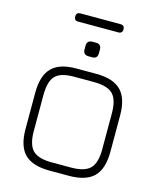

<svg xmlns="http://www.w3.org/2000/svg" viewBox="-139 -1073 974 1171"><g transform="rotate(15 348.0 -487.5)"><path d="M221 -923Q195 -923 195 -949Q195 -975 221 -975H474Q500 -975 500 -949Q500 -923 474 -923ZM337 -735Q302 -735 302 -770V-792Q302 -827 337 -827H360Q393 -827 393 -792V-770Q393 -735 360 -735ZM288 0Q179 0 129.5 -49.5Q80 -99 80 -208V-436Q80 -545 130 -595Q180 -645 287 -644H408Q517 -644 566.5 -594Q616 -544 616 -436V-208Q616 -99 566.5 -49.5Q517 0 408 0ZM132 -208Q132 -122 167 -87Q202 -52 288 -52H408Q494 -52 529 -87Q564 -122 564 -208V-436Q564 -522 529 -557Q494 -592 408 -592H287Q201 -593 166.5 -558Q132 -523 132 -436Z"/></g></svg>

Font: Jura
Style: Regular
Weight: 400
Designer: Daniel Johnson, Alexei Vanyashin
Foundry: Daniel Johnson
Version: Version 5.103